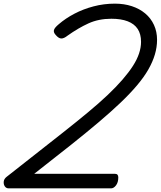

<svg xmlns="http://www.w3.org/2000/svg" viewBox="-45 -1035 883 1055"><path d="M3 0Q-11 0 -18.5 -11Q-26 -22 -24.5 -37Q-23 -52 -9 -63L300 -306Q376 -366 437.5 -417Q499 -468 546.5 -513Q594 -558 628.5 -598Q663 -638 685.5 -673Q708 -708 719 -741Q730 -774 730 -805Q730 -848 711.5 -876Q693 -904 656.5 -918Q620 -932 567 -932Q497 -932 441 -906.5Q385 -881 326 -839Q306 -823 291.5 -823.5Q277 -824 261 -843Q248 -857 251.5 -870Q255 -883 278 -902Q315 -934 363.5 -959.5Q412 -985 469 -1000Q526 -1015 586 -1015Q637 -1015 679.5 -1001Q722 -987 753 -961Q784 -935 801 -898Q818 -861 818 -816Q818 -776 806 -735.5Q794 -695 770 -653Q746 -611 707.5 -565.5Q669 -520 616.5 -470Q564 -420 496 -362.5Q428 -305 345 -239L143 -80H586Q596 -80 600.5 -75Q605 -70 605 -60Q605 -33 592.5 -16.5Q580 0 565 0Z"/></svg>

Font: Playwrite RO
Style: Regular
Weight: 400
Designer: Veronika Burian, José Scaglione
Foundry: TypeTogether
Version: Version 1.002